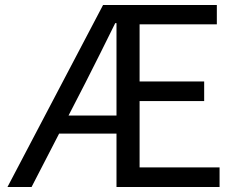

<svg xmlns="http://www.w3.org/2000/svg" viewBox="-20 -753 958 773"><path d="M10 0 395 -733H853V-655H542V-425H802V-346H542V-79H864V0H449V-215H218L107 0ZM256 -288H449V-660H444Q385 -540 324 -420Z"/></svg>

Font: Chocolate Classical Sans
Style: Regular
Weight: 400
Designer: 田海東、宇文滿月
Foundry: Moonlit Owen
Version: Version 1.001